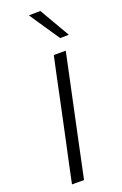

<svg xmlns="http://www.w3.org/2000/svg" viewBox="-182 -1020 680 1071"><g transform="rotate(-20 158.0 -485.0)"><path d="M47 0Q59.5 -60 71.2 -115.2Q83 -170.5 97.5 -237L147.5 -472.5Q161.5 -540.5 173.5 -597Q185.5 -653.5 198.5 -713H269.5Q257 -653.5 245 -597Q233 -540.5 218.5 -472.5L168.5 -237Q154.5 -170.5 142.8 -115.2Q131 -60 118.5 0ZM264.5 -789.5Q234.5 -833.5 204.2 -878.2Q174 -923 143.5 -968.5L212 -969.5Q237.5 -925 263.8 -880.2Q290 -835.5 316 -790.5Z"/></g></svg>

Font: Commissioner Light
Style: Italic
Weight: 300
Italic angle: -12°
Designer: Kostas Bartsokas
Foundry: Kostas Bartsokas
Version: Version 1.000; ttfautohint (v1.8.3)